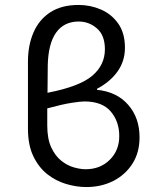

<svg xmlns="http://www.w3.org/2000/svg" viewBox="-20 -744 640 776"><path d="M329 12Q289 12 247 -0.5Q205 -13 170.5 -40.5Q136 -68 114.5 -113Q93 -158 93 -224V-495Q93 -561 115.5 -613Q138 -665 183.5 -694.5Q229 -724 298 -724Q345 -724 388 -705.5Q431 -687 458 -648.5Q485 -610 485 -551Q485 -497 455 -455Q425 -413 372 -385V-381Q452 -373 498 -320.5Q544 -268 544 -189Q544 -127 515 -82Q486 -37 437.5 -12.5Q389 12 329 12ZM326 -60Q385 -60 423.5 -98Q462 -136 462 -194Q462 -253 427.5 -293.5Q393 -334 321 -334Q306 -334 270 -328.5Q234 -323 171 -306Q171 -290 171 -272.5Q171 -255 171 -237Q171 -183 187 -148.5Q203 -114 227.5 -94.5Q252 -75 278.5 -67.5Q305 -60 326 -60ZM173 -480Q173 -447 172.5 -420Q172 -393 172 -369Q301 -394 352.5 -437.5Q404 -481 404 -545Q404 -601 372 -629Q340 -657 298 -657Q239 -657 207 -612.5Q175 -568 173 -480Z"/></svg>

Font: SauceCodePro NFM
Style: Regular
Weight: 400
Monospace: yes
Designer: Paul D. Hunt, Teo Tuominen
Foundry: Adobe
Version: Version 2.042;hotconv 1.1.0;makeotfexe 2.6.0;Nerd Fonts 3.3.